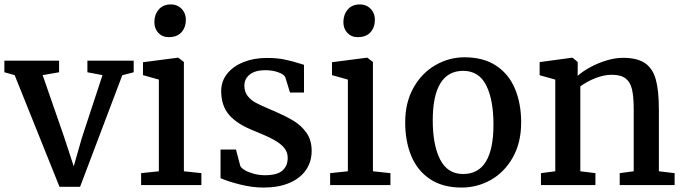

<svg xmlns="http://www.w3.org/2000/svg" viewBox="-21 -826 3057 857"><path d="M-1.5 -503.4V-555.2H242.7V-503.4L169.4 -490.7L265.1 -214.8L308.1 -83.5L344.2 -210L436.5 -490.7L369.1 -503.4V-555.2H575.7V-503.4L524.9 -490.2L336.4 7.8H244.6L44.4 -490.7Z M608.9 0ZM688 -61.5V-470.7L617.2 -490.7V-548.3L772.5 -568.4H774.9L799.8 -549.3V-61.5L877.9 -53.2V0H608.9V-53.2ZM741.2 -806.2H741.7Q762.2 -806.2 777.3 -796.6Q792.5 -787.1 800.5 -771.5Q808.6 -755.9 808.6 -738.3Q808.6 -704.1 789.1 -682.1Q769.5 -660.2 732.4 -660.2H731.9Q703.6 -660.2 685.8 -679.2Q668 -698.2 668 -727.1Q668 -760.3 687.3 -783.2Q706.5 -806.2 741.2 -806.2Z M1032.2 -158.7 1051.8 -84.5Q1057.6 -74.2 1074.5 -64.9Q1091.3 -55.7 1114.3 -49.8Q1137.2 -43.9 1161.1 -43.9Q1216.3 -43.9 1239.7 -64.7Q1263.2 -85.4 1263.2 -121.6Q1263.2 -147 1247.3 -166.3Q1231.4 -185.5 1200.2 -202.6Q1168.9 -219.7 1115.2 -241.2Q1037.6 -271.5 1002 -312.7Q966.3 -354 966.3 -419.4Q966.3 -463.4 992.9 -496.8Q1019.5 -530.3 1065.9 -548.8Q1112.3 -567.4 1170.4 -567.4Q1215.3 -567.4 1249.5 -560.3Q1283.7 -553.2 1318.4 -542L1335.9 -536.6V-413.1H1273.4L1252.4 -481.4Q1246.6 -494.1 1220.9 -503.4Q1195.3 -512.7 1163.6 -512.7Q1118.7 -512.7 1094.2 -493.7Q1069.8 -474.6 1069.8 -443.8Q1069.8 -416.5 1084.2 -397.9Q1098.6 -379.4 1120.1 -367.7Q1141.6 -356 1180.2 -339.8L1199.2 -331.5Q1254.9 -307.6 1289.6 -286.6Q1324.2 -265.6 1347.2 -232.9Q1370.1 -200.2 1370.1 -152.8Q1370.1 -104 1344.5 -66.9Q1318.8 -29.8 1270.3 -9.3Q1221.7 11.2 1155.3 11.2Q1105.5 11.2 1050.8 -2.4Q996.1 -16.1 963.4 -30.8V-158.7Z M1452.6 0ZM1531.7 -61.5V-470.7L1460.9 -490.7V-548.3L1616.2 -568.4H1618.7L1643.6 -549.3V-61.5L1721.7 -53.2V0H1452.6V-53.2ZM1585 -806.2H1585.4Q1606 -806.2 1621.1 -796.6Q1636.2 -787.1 1644.3 -771.5Q1652.3 -755.9 1652.3 -738.3Q1652.3 -704.1 1632.8 -682.1Q1613.3 -660.2 1576.2 -660.2H1575.7Q1547.4 -660.2 1529.5 -679.2Q1511.7 -698.2 1511.7 -727.1Q1511.7 -760.3 1531 -783.2Q1550.3 -806.2 1585 -806.2Z M2305.2 -279.3Q2305.2 -189 2267.8 -123Q2230.5 -57.1 2169.7 -22.9Q2108.9 11.2 2040 11.2Q1955.1 11.2 1898.7 -26.4Q1842.3 -64 1814.9 -129.6Q1787.6 -195.3 1787.6 -279.8Q1787.6 -369.1 1825 -435.1Q1862.3 -501 1923.1 -535.6Q1983.9 -570.3 2052.2 -570.3Q2137.2 -570.3 2193.8 -532.7Q2250.5 -495.1 2277.8 -429.4Q2305.2 -363.8 2305.2 -279.3ZM2046.4 -509.8Q1979 -509.8 1944.8 -454.3Q1910.6 -398.9 1910.6 -288.6Q1910.6 -178.7 1943.6 -114Q1976.6 -49.3 2046.4 -49.3Q2181.6 -49.3 2181.6 -270.5Q2181.6 -380.4 2149.2 -445.1Q2116.7 -509.8 2046.4 -509.8Z M2457.5 -61.5V-470.7L2387.7 -490.2V-548.8L2532.2 -568.4H2534.7L2557.6 -549.3V-509.8L2557.1 -487.3Q2579.6 -507.3 2613.5 -525.9Q2647.5 -544.4 2686.3 -556.2Q2725.1 -567.9 2759.8 -567.9Q2823.2 -567.9 2857.9 -544.2Q2892.6 -520.5 2906.2 -471.2Q2919.9 -421.9 2919.9 -337.4V-61.5L2990.2 -53.2V0H2745.1V-53.2L2807.6 -61.5V-337.9Q2807.6 -394.5 2800 -427Q2792.5 -459.5 2771.5 -475.8Q2750.5 -492.2 2709.5 -492.2Q2674.3 -492.2 2636.2 -477.1Q2598.1 -461.9 2569.3 -440.4V-61.5L2636.7 -53.2V0H2393.6V-53.2Z"/></svg>

Font: Merriweather
Style: Regular
Weight: 400
Designer: Eben Sorkin
Foundry: Eben Sorkin
Version: Version 1.584; ttfautohint (v1.6)